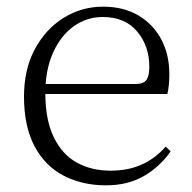

<svg xmlns="http://www.w3.org/2000/svg" viewBox="-20 -542 576 576"><path d="M298 14Q227 14 171 -15Q115 -44 83.5 -103.5Q52 -163 52 -252Q52 -334 84.5 -394.5Q117 -455 171 -488.5Q225 -522 289 -522Q351 -522 395.5 -495.5Q440 -469 464 -423.5Q488 -378 488 -320Q488 -283 482 -260H82V-290H387Q411 -290 419.5 -302.5Q428 -315 428 -341Q428 -404 391.5 -447.5Q355 -491 288 -491Q240 -491 201 -463Q162 -435 139 -383.5Q116 -332 116 -263Q116 -183 141 -131Q166 -79 210 -54.5Q254 -30 311 -30Q364 -30 404.5 -48Q445 -66 477 -102L492 -88Q459 -41 411 -13.5Q363 14 298 14Z"/></svg>

Font: Noto Serif SC ExtraLight ExtraLight
Style: Regular
Weight: 250
Version: Version 2.002-H1;hotconv 1.1.0;makeotfexe 2.6.0